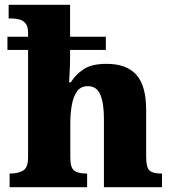

<svg xmlns="http://www.w3.org/2000/svg" viewBox="-20 -780 720 800"><path d="M20 0V-57H25Q55 -57 76 -69Q97 -81 97 -125V-572H11V-627H97V-644Q97 -670 86.5 -682.5Q76 -695 60.5 -699Q45 -703 30 -703H16V-760H272V-627H421V-572H272V-539Q272 -513 270.5 -486Q269 -459 268 -437H275Q294 -468 327.5 -491Q361 -514 424 -514Q507 -514 548 -468.5Q589 -423 589 -322V-128Q589 -82 603 -69.5Q617 -57 651 -57H655V0H413V-286Q413 -350 398 -385.5Q383 -421 346 -421Q316 -421 300.5 -398.5Q285 -376 279 -341Q273 -306 273 -268V-122Q273 -81 289.5 -69Q306 -57 339 -57H343V0Z"/></svg>

Font: Noto Serif Sinhala ExtraBold
Style: Regular
Weight: 800
Designer: Jelle Bosma - Monotype Design Team
Foundry: Monotype Imaging Inc.
Version: Version 2.007; ttfautohint (v1.8.4.7-5d5b)